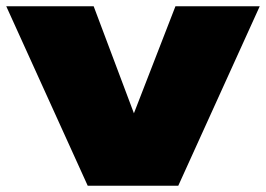

<svg xmlns="http://www.w3.org/2000/svg" viewBox="-23 -595 852 615"><path d="M447 -123 364 -124 539 -575H809L548 0H258L-3 -575H277Z"/></svg>

Font: Unbounded Black
Style: Regular
Weight: 900
Designer: Luke Prowse, Jean-Baptiste Morizot, Fátima Lázaro, Florian Runge
Foundry: NaN
Version: Version 1.701;gftools[0.9.28.dev5+ged2979d]